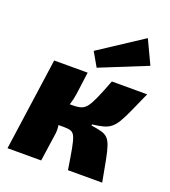

<svg xmlns="http://www.w3.org/2000/svg" viewBox="-139 -867 861 970"><g transform="rotate(20 291.5 -382.5)"><path d="M583 -497Q555 -434 536.5 -393Q518 -352 503.5 -327.5Q489 -303 472.5 -289.5Q456 -276 432.5 -269.5Q409 -263 374 -259L372 -253Q406 -248 427 -242.5Q448 -237 461 -224.5Q474 -212 483 -186Q492 -160 500.5 -115Q509 -70 522 0H338Q327 -71 319.5 -111Q312 -151 304 -169.5Q296 -188 282.5 -193Q269 -198 245 -198L248 -316Q275 -316 292.5 -321.5Q310 -327 323.5 -344.5Q337 -362 353 -398Q369 -434 393 -497ZM263 -497 247 -377Q243 -347 232.5 -315Q222 -283 205 -254Q209 -232 214 -204Q219 -176 216 -153L194 0H13L83 -497ZM291 -316 275 -198H178L194 -316ZM489 -765 549 -638 297 -536 254 -611Z"/></g></svg>

Font: Exo 2 ExtraBold
Style: Italic
Weight: 800
Italic angle: -8°
Designer: Natanael Gama
Foundry: Natanael Gama
Version: Version 2.010